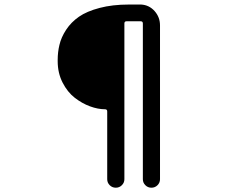

<svg xmlns="http://www.w3.org/2000/svg" viewBox="-20 -788 1040 863"><path d="M461.9 17.6V-287.1Q461.9 -296.9 452.1 -296.9Q419.9 -296.9 384.3 -310.1Q348.6 -323.2 315.9 -348.6Q283.2 -374 261.2 -417Q239.3 -460 239.3 -512.7Q239.3 -515.6 239.3 -518.6Q239.3 -553.7 247.1 -585.9Q254.9 -620.1 277.3 -654.3Q299.8 -688.5 335 -712.9Q370.1 -737.3 427.7 -752.4Q485.4 -767.6 558.6 -767.6Q589.8 -767.6 614.3 -767.6Q650.4 -765.6 674.8 -738.3Q699.2 -710.9 699.2 -673.8V17.6Q699.2 33.2 688 44.4Q676.8 55.7 660.6 55.7Q644.5 55.7 633.3 44.4Q622.1 33.2 622.1 17.6V-682.6Q622.1 -692.4 612.3 -692.4H548.8Q539.1 -692.4 539.1 -682.6V17.6Q539.1 33.2 527.8 44.4Q516.6 55.7 500.5 55.7Q484.4 55.7 473.1 44.4Q461.9 33.2 461.9 17.6Z"/></svg>

Font: Gen Jyuu GothicX Medium
Style: Regular
Weight: 500
Designer: Ryoko NISHIZUKA (kana &amp; ideographs); Paul D. Hunt (Latin, Greek &amp; Cyrillic); Wenlong ZHANG (bopomofo); Sandoll C
Version: Version 1.058.20140828